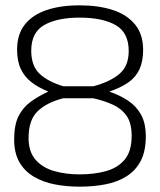

<svg xmlns="http://www.w3.org/2000/svg" viewBox="-20 -690 600 719"><path d="M278 9Q229 9 185 0.5Q141 -8 106.5 -28.5Q72 -49 52.5 -83Q33 -117 33 -168Q33 -222 49.5 -255Q66 -288 95 -309Q124 -330 161 -347Q124 -362 98 -382Q72 -402 58 -431.5Q44 -461 44 -504Q44 -561 72.5 -597.5Q101 -634 153.5 -652Q206 -670 278 -670Q349 -670 402.5 -652.5Q456 -635 486 -598Q516 -561 516 -503Q516 -460 502 -430Q488 -400 459.5 -380.5Q431 -361 389 -347Q428 -334 459 -313.5Q490 -293 508 -261Q526 -229 526 -179Q526 -124 507 -87.5Q488 -51 453.5 -29.5Q419 -8 374 0.5Q329 9 278 9ZM278 -37Q334 -37 378 -49.5Q422 -62 447.5 -93Q473 -124 473 -181Q473 -230 453.5 -257Q434 -284 401.5 -298.5Q369 -313 330 -322H217Q157 -307 122 -274.5Q87 -242 87 -173Q87 -122 113 -92Q139 -62 182.5 -49.5Q226 -37 278 -37ZM217 -367H330Q393 -384 427.5 -413.5Q462 -443 462 -499Q462 -568 413 -596Q364 -624 278 -624Q195 -624 146 -596.5Q97 -569 97 -500Q97 -444 127.5 -414.5Q158 -385 217 -367Z"/></svg>

Font: Cairo Play Light
Style: Regular
Weight: 300
Version: Version 3.119